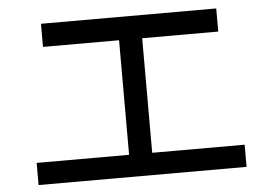

<svg xmlns="http://www.w3.org/2000/svg" viewBox="-48 -728 1096 776"><g transform="rotate(-5 500.0 -340.0)"><path d="M921.9 -15.6H78.1V-105.5H453.1V-570.3H144.5V-664.1H855.5V-570.3H546.9V-105.5H921.9Z"/></g></svg>

Font: Droid Sans Fallback
Style: Regular
Weight: 400
Designer: Steve Matteson
Foundry: Ascender Corporation
Version: 3.00 (Khmer version)